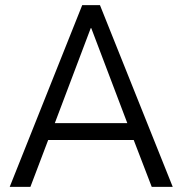

<svg xmlns="http://www.w3.org/2000/svg" viewBox="-20 -725 706 745"><path d="M17.7 0 299 -705H367.9L650.2 0H568.7L491.3 -201.4L527.3 -181.7H138.9L174.4 -201.4L98 0ZM332.1 -615.9 186.3 -230.3 166.8 -247.1H499.1L480.4 -230.3L334.1 -615.9Z"/></svg>

Font: Nunito Sans 12pt ExtraLight SemiCondensed
Style: Regular
Weight: 200
Width: 4
Version: Version 3.101;gftools[0.9.27]